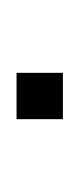

<svg xmlns="http://www.w3.org/2000/svg" viewBox="48 -459 96 232"><g transform="rotate(90 96.0 -343.0)"><path d="M124 -315H68V-371H124Z"/></g></svg>

Font: Tanohe Sans ExtraLight
Style: Regular
Weight: 250
Designer: Village Type and Design LLC & Cristiano Sobral
Foundry: Cooper Hewitt Smithsonian Design Museum
Version: Version 1.00;September 29, 2021;FontCreator 13.0.0.2655 64-b